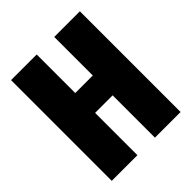

<svg xmlns="http://www.w3.org/2000/svg" viewBox="-193 -816 937 937"><g transform="rotate(-45 275.0 -347.5)"><path d="M335 0V-292H214V0H37V-695H214V-429H335V-695H512V0Z"/></g></svg>

Font: Fira Sans Extra Condensed ExtraBold
Style: Regular
Weight: 800
Width: 1
Designer: Carrois Corporate & Edenspiekermann AG
Foundry: Carrois Corporate GbR & Edenspiekermann AG
Version: Version 4.203